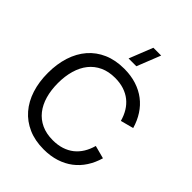

<svg xmlns="http://www.w3.org/2000/svg" viewBox="-270 -1108 1262 1262"><g transform="rotate(45 361.5 -477.0)"><path d="M338 -802.5 403.5 -967.5H476L410.5 -802.5ZM366 15Q285 15 222.5 -12.5Q160 -40 117.2 -89.5Q74.5 -139 52.2 -208Q30 -277 30 -360Q30 -443.5 52.2 -512.5Q74.5 -581.5 117.2 -631Q160 -680.5 222.5 -707.8Q285 -735 366 -735Q428.5 -735 480 -718.5Q531.5 -702 571.5 -671.5Q611.5 -641 639.5 -597.5Q667.5 -554 683 -500.5L592.5 -476.5Q581.5 -516.5 561.8 -548.8Q542 -581 513.8 -603.5Q485.5 -626 448.5 -638Q411.5 -650 366 -650Q306.5 -650 261.2 -629Q216 -608 185.5 -569.8Q155 -531.5 139.5 -478Q124 -424.5 124 -360Q124 -295.5 139.2 -242Q154.5 -188.5 184.8 -150.2Q215 -112 260.2 -91Q305.5 -70 366 -70Q411.5 -70 448.5 -82Q485.5 -94 513.8 -116.5Q542 -139 561.8 -171.2Q581.5 -203.5 592.5 -243.5L683 -219.5Q667.5 -166 639.5 -122.5Q611.5 -79 571.5 -48.5Q531.5 -18 480 -1.5Q428.5 15 366 15Z"/></g></svg>

Font: Vela Sans Med
Style: Regular
Weight: 500
Designer: Principal design: Mikhail Sharanda - project Manrope.
Design modification: Ravid Balaliev
Foundry: Mikhail Sharanda
Version: Version 1.001